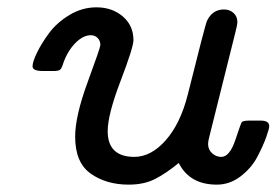

<svg xmlns="http://www.w3.org/2000/svg" viewBox="-20 -498 755 524"><path d="M68.8 -316.9Q68.8 -329.1 80.8 -354Q92.8 -378.9 113.8 -407.5Q134.8 -436 169.4 -457Q204.1 -478 243.2 -478Q286.1 -478 315.2 -453.1Q344.2 -428.2 344.2 -388.2Q344.2 -369.1 309.1 -277.1Q273.9 -185.1 273.9 -140.1Q273.9 -70.3 346.2 -69.8Q392.1 -69.8 432.1 -115Q472.2 -160.2 492.2 -238.8Q540 -430.7 544.9 -440.9Q559.1 -471.7 590.8 -472.2Q606.9 -472.2 617.4 -462.6Q627.9 -453.1 627.9 -437Q627.9 -432.1 623 -412.1L551.8 -127Q547.9 -112.8 547.9 -105Q547.9 -89.8 558.8 -79.8Q569.8 -69.8 584 -69.8Q606.9 -69.8 622.6 -116.9Q638.2 -164.1 640.1 -165Q645 -168.9 660.2 -168.9H690.9Q714.8 -168.9 714.8 -153.8Q714.8 -147 706.5 -123.5Q698.2 -100.1 682.1 -69.6Q666 -39.1 636.5 -16.6Q606.9 5.9 571.8 5.9Q497.6 5.9 467.8 -53.2Q432.6 -24.4 402.8 -9.3Q373 5.9 331.1 5.9Q270 5.9 227.5 -24.2Q185.1 -54.2 185.1 -125Q185.1 -181.2 219.5 -274.7Q253.9 -368.2 253.9 -375Q253.9 -387.2 246.3 -394.5Q238.8 -401.9 228 -401.9Q206.1 -401.9 184.6 -379.4Q163.1 -356.9 151.9 -323.2Q147.9 -310.1 143.1 -307.1Q138.2 -304.2 126 -304.2H99.1Q98.1 -304.2 97.2 -304.2Q68.8 -304.2 68.8 -316.9Z"/></svg>

Font: CMU Concrete
Style: BoldItalic
Weight: 700
Italic angle: -14.04°
Version: Version 0.7.0